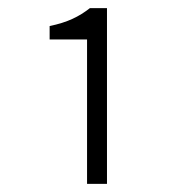

<svg xmlns="http://www.w3.org/2000/svg" viewBox="-20 -899 442 472"><path d="M194 -447H243V-879H201C174 -858 146 -844 102 -835V-802H194Z"/></svg>

Font: Noto Sans Japanese Light
Style: Regular
Weight: 300
Designer: Ryoko NISHIZUKA (kana & ideographs); Paul D. Hunt (Latin, Greek & Cyrillic); Wenlong ZHANG (bopomofo); Sandoll Communica
Foundry: Adobe Systems Incorporated
Version: Version 1.000;PS 1;hotconv 1.0.78;makeotf.lib2.5.61930